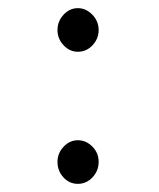

<svg xmlns="http://www.w3.org/2000/svg" viewBox="-20 -439 390 471"><path d="M171 -312Q151 -312 136 -328Q121 -344 121 -365Q121 -387 136 -403Q151 -419 171 -419Q191 -419 206.5 -403Q222 -387 222 -365Q222 -344 207 -328Q192 -312 171 -312ZM171 12Q150 12 135.5 -4Q121 -20 121 -42Q121 -63 136 -79Q151 -95 171 -95Q191 -95 206.5 -79.5Q222 -64 222 -42Q222 -20 207 -4Q192 12 171 12Z"/></svg>

Font: Inconsolata ExtraCondensed Medium
Style: Regular
Weight: 500
Width: 2
Monospace: yes
Designer: Raph Levien, Cyreal, Brenton Simpson
Foundry: Raph Levien, Cyreal, Google
Version: Version 3.001; ttfautohint (v1.8.2.53-6de2)